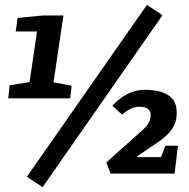

<svg xmlns="http://www.w3.org/2000/svg" viewBox="-20 -717 782 793"><path d="M156 56 91 13 587 -697 651 -654ZM14 -311 20 -365 102 -378 133 -587H45L53 -643L157 -653H242L201 -377L276 -363L270 -311ZM437 0 419 -46 561 -173Q587 -196 594.5 -210Q602 -224 602 -245Q602 -258 591.5 -267Q581 -276 556 -276Q536 -276 520 -268Q504 -260 494 -252Q484 -244 484 -244L444 -280Q444 -280 453.5 -290Q463 -300 480.5 -313Q498 -326 523.5 -336Q549 -346 581 -346Q614 -346 643.5 -338Q673 -330 691.5 -309.5Q710 -289 710 -250Q710 -224 700.5 -202.5Q691 -181 672.5 -162.5Q654 -144 627 -126L547 -72V-68H645L663 -115H715L701 0Z"/></svg>

Font: Faustina VF Beta
Style: Italic
Weight: 400
Italic angle: -8°
Designer: Alfonso Garcia
Foundry: Omnibus-Type
Version: Version 1.006